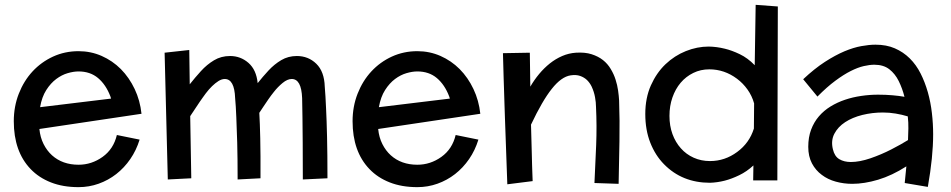

<svg xmlns="http://www.w3.org/2000/svg" viewBox="-20 -727 3939 795"><path d="M305.2 -44.9Q359.4 -44.9 404.8 -77.4Q450.2 -109.9 463.9 -168L558.1 -148.9Q544.4 -104.5 519.5 -68.4Q494.6 -32.2 461.4 -6.3Q428.2 19.5 388.4 33.7Q348.6 47.9 305.2 47.9Q240.7 47.9 190.9 28.3Q141.1 8.8 106.9 -26.9Q37.1 -99.6 37.1 -225.1Q37.1 -286.1 57.9 -339.1Q78.6 -392.1 114.7 -431.2Q150.9 -470.2 199.7 -492.7Q248.5 -515.1 305.2 -515.1Q356 -515.1 400.9 -495.4Q445.8 -475.6 480.5 -440.9Q515.1 -405.8 537.6 -358.4Q560.1 -311 565.9 -255.9L143.1 -192.9Q146.5 -158.2 160.4 -130.6Q174.3 -103 195.3 -84Q238.8 -44.9 305.2 -44.9ZM146 -283.2 439.9 -318.8 437 -328.1Q418.5 -376.5 386 -403.8Q353.5 -431.2 305.2 -431.2Q284.7 -431.2 260.3 -424.1Q235.8 -417 212.9 -399.9Q189.9 -382.8 171.6 -354.2Q153.3 -325.7 146 -283.2Z M661.6 -508.8 763.7 -520 765.6 -377.9Q787.6 -405.8 812 -432.6Q836.4 -459.5 866 -477.3Q895.5 -495.1 932.6 -495.1Q976.1 -495.1 1008.8 -466.6Q1041.5 -438 1046.9 -382.8Q1067.9 -409.2 1091.8 -435.1Q1115.7 -460.9 1144.5 -478Q1173.3 -495.1 1209 -495.1Q1256.8 -495.1 1289.8 -462.9Q1322.8 -430.7 1324.7 -368.2Q1326.2 -350.1 1327.6 -327.9Q1329.1 -305.7 1330.1 -278.3Q1332.5 -231.9 1334.2 -160.4Q1335.9 -88.9 1335.9 11.2L1233.9 16.1Q1233.9 -72.8 1233.4 -136Q1232.9 -199.2 1232.4 -240.7L1231 -320.8Q1228 -399.9 1188 -399.9Q1169.9 -399.9 1149.9 -383.3Q1129.9 -366.7 1114.3 -346.7Q1107.9 -338.9 1102.3 -331.3Q1096.7 -323.7 1091.3 -315.9Q1080.6 -300.3 1070.8 -285.6Q1061 -271 1053.7 -259.8Q1054.7 -238.3 1055.9 -212.4Q1057.1 -186.5 1057.6 -153.8Q1058.6 -121.1 1058.6 -80.6Q1058.6 -40 1058.6 11.2L963.9 16.1Q963.9 -72.8 962.2 -136Q960.4 -199.2 958.5 -240.7Q957.5 -265.1 956.3 -285.2Q955.1 -305.2 953.6 -320.8Q950.7 -399.9 910.6 -399.9Q898.4 -399.9 884.8 -391.6Q857.9 -374.5 832 -340.3Q825.7 -332 819.6 -323.2Q813.5 -314.5 807.6 -306.2Q798.3 -292.5 786.4 -274.4Q774.4 -256.3 767.6 -246.1L772 11.2L674.8 16.1Z M1708 -44.9Q1762.2 -44.9 1807.6 -77.4Q1853 -109.9 1866.7 -168L1960.9 -148.9Q1947.3 -104.5 1922.4 -68.4Q1897.5 -32.2 1864.3 -6.3Q1831.1 19.5 1791.3 33.7Q1751.5 47.9 1708 47.9Q1643.6 47.9 1593.8 28.3Q1543.9 8.8 1509.8 -26.9Q1439.9 -99.6 1439.9 -225.1Q1439.9 -286.1 1460.7 -339.1Q1481.4 -392.1 1517.6 -431.2Q1553.7 -470.2 1602.5 -492.7Q1651.4 -515.1 1708 -515.1Q1758.8 -515.1 1803.7 -495.4Q1848.6 -475.6 1883.3 -440.9Q1918 -405.8 1940.4 -358.4Q1962.9 -311 1968.8 -255.9L1545.9 -192.9Q1549.3 -158.2 1563.2 -130.6Q1577.1 -103 1598.1 -84Q1641.6 -44.9 1708 -44.9ZM1548.8 -283.2 1842.8 -318.8 1839.8 -328.1Q1821.3 -376.5 1788.8 -403.8Q1756.3 -431.2 1708 -431.2Q1687.5 -431.2 1663.1 -424.1Q1638.7 -417 1615.7 -399.9Q1592.8 -382.8 1574.5 -354.2Q1556.2 -325.7 1548.8 -283.2Z M2185.5 22.9 2080.6 36.1 2070.8 -237.8Q2069.8 -265.6 2068.8 -297.6Q2067.9 -329.6 2066.9 -358.2Q2065.9 -386.7 2065.4 -403.3Q2063.5 -472.2 2062.5 -506.8L2173.8 -508.8L2175.8 -368.2Q2191.9 -396 2212.4 -420.7Q2232.9 -445.3 2256.8 -464.4Q2280.8 -483.4 2307.9 -495.1Q2335 -506.8 2364.7 -508.8Q2402.3 -511.2 2429.7 -502.4Q2457 -493.7 2476.6 -478.3Q2496.1 -462.9 2508.8 -441.4Q2522 -419.4 2528.8 -397.5Q2536.1 -375 2539.3 -352.3Q2542.5 -329.6 2543.5 -311Q2546.4 -227.1 2544.9 -142.1Q2543.5 -57.1 2541.5 34.2L2441.4 30.8Q2445.3 -47.9 2448.5 -126.5Q2451.7 -205.1 2447.8 -285.2Q2447.8 -302.2 2443.8 -324.5Q2439.9 -346.7 2429.7 -368.7Q2422.4 -383.8 2410.6 -395.5Q2398.9 -406.7 2382.1 -412.6Q2365.2 -418.5 2342.8 -415Q2304.2 -409.2 2264.6 -358.9Q2225.6 -310.1 2178.7 -210.9L2182.1 -85.9Q2182.6 -62.5 2183.1 -44.9Q2183.6 -27.3 2184.1 -15.1Q2185.1 13.2 2185.5 22.9Z M3105 -457 3108.9 -707 3200.7 -700.2 3198.7 20H3098.6L3099.6 -42Q3072.3 -16.6 3040.8 -1.5Q3009.3 13.7 2981 21Q2950.2 28.8 2919.9 29.8Q2804.7 29.8 2729.5 -46.9Q2693.4 -83.5 2672.6 -136.2Q2651.9 -189 2651.9 -254.9Q2651.9 -321.3 2675 -373.3Q2698.2 -425.3 2735.4 -460.9Q2772.9 -496.6 2819.8 -515.4Q2866.7 -534.2 2914.6 -534.2Q2947.3 -533.7 2981 -525.4Q3009.8 -518.6 3043 -502.7Q3076.2 -486.8 3105 -457ZM2919.9 -60.1Q2981.4 -60.1 3032.2 -97.7Q3083 -134.8 3101.6 -194.8L3102.5 -298.8Q3093.8 -330.1 3075.2 -356.2Q3056.6 -382.3 3031.7 -400.9Q2979.5 -439.9 2917 -439.9Q2880.9 -439.9 2850.6 -425Q2820.3 -410.2 2798.3 -384.3Q2776.4 -358.4 2764.2 -323.2Q2752 -288.1 2752 -247.1Q2752 -206.1 2764.4 -171.9Q2776.9 -137.7 2799.3 -112.8Q2821.3 -87.9 2852.3 -74Q2883.3 -60.1 2919.9 -60.1Z M3821.8 46.9 3726.1 30.8 3732.9 -38.1Q3673.3 0 3616 17.1Q3558.6 34.2 3508.8 34.2Q3473.6 34.2 3440.7 25.1Q3407.7 16.1 3382.8 -2.9Q3357.4 -21.5 3342 -50.5Q3326.7 -79.6 3326.7 -119.1Q3326.7 -158.7 3338.4 -189.9Q3350.1 -221.2 3370.6 -245.1Q3391.1 -269 3418.9 -286.1Q3446.8 -303.2 3479 -314Q3510.7 -324.7 3545.9 -329.8Q3581.1 -335 3615.7 -335Q3647.9 -335 3675.8 -332.5Q3703.6 -330.1 3725.1 -326.2Q3716.3 -360.8 3701.4 -391.1Q3686.5 -421.4 3662.4 -440.2Q3638.2 -459 3600.1 -459Q3581.1 -459 3556.6 -453.4Q3532.2 -447.8 3502.9 -433.1Q3473.6 -418.5 3439 -392.8Q3404.3 -367.2 3364.7 -327.1L3305.7 -398.9Q3352.5 -442.9 3395.5 -470.7Q3438.5 -498.5 3476.6 -514.6Q3514.2 -530.3 3546.6 -536.1Q3579.1 -542 3605 -542Q3650.4 -542 3685.1 -526.9Q3720.2 -511.7 3747.1 -485.1Q3773.9 -458.5 3792 -422.4Q3809.6 -387.7 3821.8 -345.2Q3833.5 -303.7 3838.6 -259.3Q3843.8 -214.8 3843.8 -170.9Q3843.8 -124 3838.4 -70.3Q3833 -16.6 3821.8 46.9ZM3739.7 -147Q3740.7 -171.4 3741.2 -195.3Q3741.7 -219.2 3738.8 -245.1Q3714.8 -252.4 3688.5 -256.8Q3662.1 -261.2 3635.7 -261.2Q3591.8 -261.2 3550.5 -251Q3509.3 -240.7 3479.5 -221.2Q3449.7 -201.7 3434.8 -173.3Q3419.9 -145 3428.7 -108.9Q3435.5 -79.6 3455.3 -67.9Q3475.1 -56.2 3502.9 -56.2Q3539.1 -56.2 3584 -71.5Q3628.9 -86.9 3670.7 -108.4Q3712.4 -129.9 3739.7 -147Z"/></svg>

Font: Preahvihear
Style: Regular
Weight: 400
Designer: Danh Hong
Version: Version 8.002; ttfautohint (v1.8.3)